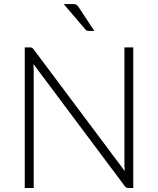

<svg xmlns="http://www.w3.org/2000/svg" viewBox="-20 -946 795 966"><path d="M650.5 -707.5V0H626.5Q620 0 615.8 -2.2Q611.5 -4.5 607.5 -10L148 -624Q149.5 -609 149.5 -595.5V0H104.5V-707.5H130Q137 -707.5 140.8 -705.8Q144.5 -704 149 -698L607.5 -85.5Q606 -100.5 606 -114V-707.5ZM346.5 -925.5Q358.5 -925.5 364.5 -922Q370.5 -918.5 376 -909.5L454.5 -790.5H427Q421 -790.5 416.8 -792.2Q412.5 -794 408.5 -799L300.5 -925.5Z"/></svg>

Font: Lato 2
Style: Regular
Weight: 300
Designer: Lukasz Dziedzic with Adam Twardoch and Botio Nikoltchev
Foundry: tyPoland Lukasz Dziedzic
Version: Version 2.015; 2015-08-06; http://www.latofonts.com/